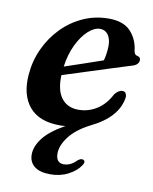

<svg xmlns="http://www.w3.org/2000/svg" viewBox="-81 -539 659 826"><g transform="rotate(10 249.0 -126.0)"><path d="M324 164.5Q308 189 273.5 207.2Q239 225.5 195 225.5Q149 225.5 125.5 206.8Q102 188 102 155Q102 120 130.2 83Q158.5 46 224 9.5Q216.5 10.5 211 10.8Q205.5 11 199.5 11Q108.5 11 65.5 -40.2Q22.5 -91.5 29.5 -180Q34 -240.5 58.8 -294.5Q83.5 -348.5 123.8 -389.8Q164 -431 216 -454.5Q268 -478 327.5 -478Q392 -478 423.5 -444.2Q455 -410.5 460.5 -360.5Q463.5 -343 475 -341.5Q490 -339 490 -325.5Q490 -316 482.8 -307.8Q475.5 -299.5 457.5 -295Q419 -283 370.2 -267.5Q321.5 -252 269.2 -235.2Q217 -218.5 168.5 -203Q166 -136.5 192 -102.8Q218 -69 266 -69Q309 -69 346 -92.2Q383 -115.5 406.5 -161.5Q423.5 -182 439.5 -181.5Q449.5 -181.5 453.8 -174.5Q458 -167.5 458 -158Q446 -68 329 -11.5Q269.5 19 240 57.8Q210.5 96.5 210.5 131.5Q210.5 173 245 173Q274.5 173 300 146.5Q314 135.5 323 138.5Q329 140 330.8 146.5Q332.5 153 324 164.5ZM298.5 -428Q273.5 -428 247 -404Q220.5 -380 200 -337.8Q179.5 -295.5 172 -241Q212 -254.5 254.8 -269Q297.5 -283.5 337.5 -297.5Q342.5 -315.5 344.2 -330.8Q346 -346 346.5 -362.5Q346.5 -392 333.8 -410Q321 -428 298.5 -428Z"/></g></svg>

Font: Fraunces 9pt SemiBold
Style: Italic
Weight: 600
Italic angle: -16°
Version: Version 1.000;[b76b70a41]